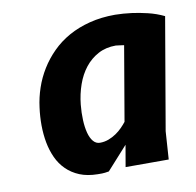

<svg xmlns="http://www.w3.org/2000/svg" viewBox="-68 -628 722 706"><g transform="rotate(-10 293.0 -274.5)"><path d="M419.5 -442.5Q409.5 -444 401 -445Q392.5 -446 389 -446.5Q351.5 -446.5 322.8 -431Q294 -415.5 273.5 -389.5Q253 -363.5 240.8 -328.8Q228.5 -294 224.5 -255Q221.5 -224.5 222.8 -197.2Q224 -170 229.5 -149.2Q235 -128.5 245.2 -116.5Q255.5 -104.5 270 -104.5Q287 -104.5 302.2 -110.2Q317.5 -116 330.8 -125Q344 -134 354.2 -144.5Q364.5 -155 372 -164.5ZM241.5 8Q203 7.5 174.5 -4.2Q146 -16 125.8 -36Q105.5 -56 93.2 -82.8Q81 -109.5 75.2 -140.2Q69.5 -171 69.2 -204.5Q69 -238 73.5 -271Q78 -307 90 -342.5Q102 -378 121.8 -410Q141.5 -442 168.8 -469.2Q196 -496.5 231.2 -516.2Q266.5 -536 310.2 -547.2Q354 -558.5 406 -558.5Q436.5 -558 467.5 -554Q494.5 -550.5 526 -543Q557.5 -535.5 586.5 -521.5L515 -104.5L508 0H347L361 -81L283.5 5Q278 6 269 7.2Q260 8.5 241.5 8Z"/></g></svg>

Font: B612
Style: Bold Italic
Weight: 700
Italic angle: -10°
Designer: Nicolas Chauveau, Thomas Paillot, Jonathan Favre-Lamarine, Jean-Luc Vinot
Foundry: AIRBUS
Version: Version 1.008